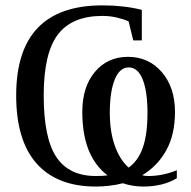

<svg xmlns="http://www.w3.org/2000/svg" viewBox="-20 -682 707 712"><path d="M529.3 -29.3Q584.5 -29.3 635.7 -50.8V-21Q584 9.8 511.2 9.8Q472.2 9.8 435.5 -2.4Q386.7 9.8 335.4 9.8Q191.9 9.8 116 -75.4Q40 -160.6 40 -328.1Q40 -662.1 359.9 -662.1Q439.5 -662.1 505.9 -645.5V-532.2H474.1L457 -602.5Q440.9 -610.4 414.3 -616.7Q387.7 -623 359.9 -623Q247.1 -623 194.6 -554Q142.1 -484.9 142.1 -328.1Q142.1 -169.9 189 -99.6Q235.8 -29.3 335.4 -29.3Q361.8 -29.3 378.9 -31.7Q285.2 -102.1 285.2 -267.1Q285.2 -359.9 332 -415.5Q378.9 -471.2 454.6 -471.2Q531.2 -471.2 580.1 -414.6Q628.9 -357.9 628.9 -266.6Q628.9 -182.6 596.4 -124.3Q564 -65.9 507.3 -32.2Q518.1 -29.3 529.3 -29.3ZM526.9 -262.7Q526.9 -343.3 509 -387.7Q491.2 -432.1 457 -432.1Q423.8 -432.1 405.5 -387.2Q387.2 -342.3 387.2 -262.7Q387.2 -195.3 405.3 -143.1Q423.3 -90.8 457 -60.5Q492.7 -85.9 509.8 -135Q526.9 -184.1 526.9 -262.7Z"/></svg>

Font: Liberation Serif
Style: Regular
Weight: 400
Designer: Steve Matteson
Foundry: Ascender Corporation
Version: Version 2.1.5